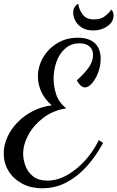

<svg xmlns="http://www.w3.org/2000/svg" viewBox="-28 -921 628 1028"><path d="M199 87Q136 87 89.5 61.5Q43 36 17.5 -6Q-8 -48 -8 -99Q-8 -144 11.5 -187Q31 -230 66 -266Q101 -302 147.5 -326Q194 -350 249 -357Q212 -389 193.5 -429Q175 -469 175 -511Q175 -564 202 -611.5Q229 -659 277.5 -689Q326 -719 389 -719Q448 -719 479.5 -690Q511 -661 511 -606Q511 -568 497.5 -532.5Q484 -497 464.5 -475Q445 -453 427 -453Q414 -453 402.5 -464.5Q391 -476 383 -491Q419 -522 444.5 -556Q470 -590 470 -627Q470 -657 450.5 -673Q431 -689 398 -689Q353 -689 321.5 -661.5Q290 -634 274.5 -590.5Q259 -547 259 -499Q259 -458 273 -415Q287 -372 327 -341Q257 -330 205 -291Q153 -252 124.5 -200Q96 -148 96 -97Q96 -66 108.5 -32.5Q121 1 149.5 23.5Q178 46 226 46Q280 46 333 15.5Q386 -15 430 -64.5Q474 -114 501 -171L524 -156Q487 -87 438 -32Q389 23 329 55Q269 87 199 87ZM473 -758Q433 -758 409 -774Q385 -790 374.5 -811.5Q364 -833 364 -852Q364 -870 371 -882Q378 -894 391 -901Q395 -870 414.5 -843.5Q434 -817 475 -817Q512 -817 534 -834.5Q556 -852 568 -870Q575 -863 577.5 -854Q580 -845 580 -838Q580 -804 547.5 -781Q515 -758 473 -758Z"/></svg>

Font: Dancing Script SemiBold
Style: Regular
Weight: 600
Designer: Pablo Impallari
Foundry: Pablo Impallari
Version: Version 2.001